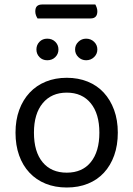

<svg xmlns="http://www.w3.org/2000/svg" viewBox="-20 -821 593 854"><path d="M147 -739Q143 -745 140 -753Q137 -761 137 -770Q137 -787 145 -794Q153 -801 167 -801H404Q407 -796 410 -787.5Q413 -779 413 -771Q413 -739 383 -739ZM504 -231Q504 -175 488 -130Q472 -85 442.5 -53Q413 -21 371 -4Q329 13 277 13Q225 13 183 -4Q141 -21 111 -53Q81 -85 65 -130Q49 -175 49 -231Q49 -287 65.5 -332Q82 -377 112 -409Q142 -441 184 -458Q226 -475 277 -475Q328 -475 370 -458Q412 -441 441.5 -409Q471 -377 487.5 -332Q504 -287 504 -231ZM277 -409Q209 -409 170 -362Q131 -315 131 -231Q131 -146 169.5 -99.5Q208 -53 277 -53Q346 -53 384 -100Q422 -147 422 -231Q422 -315 383.5 -362Q345 -409 277 -409ZM240 -601Q240 -581 226 -567Q212 -553 190 -553Q169 -553 155.5 -567Q142 -581 142 -601Q142 -621 155.5 -635Q169 -649 190 -649Q212 -649 226 -635Q240 -621 240 -601ZM413 -601Q413 -581 398.5 -567Q384 -553 363 -553Q343 -553 328.5 -567Q314 -581 314 -601Q314 -621 328.5 -635Q343 -649 363 -649Q384 -649 398.5 -635Q413 -621 413 -601Z"/></svg>

Font: Baloo 2
Style: Regular
Weight: 400
Designer: Sarang Kulkarni and Ek Type
Foundry: Ek Type
Version: Version 1.640;hotconv 1.0.111;makeotfexe 2.5.65597; ttfautoh